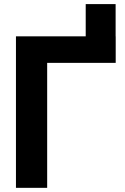

<svg xmlns="http://www.w3.org/2000/svg" viewBox="-20 -902 601 922"><path d="M391.6 -600.1V-882.3H535.2V-600.1ZM535.6 -727.5V-600.1H206.5V0H56.6V-727.5Z"/></svg>

Font: Inter 28pt
Style: Bold
Weight: 700
Designer: Rasmus Andersson
Foundry: rsms
Version: Version 4.001;git-66647c0bb